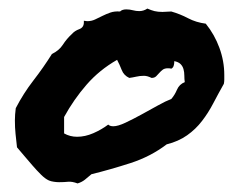

<svg xmlns="http://www.w3.org/2000/svg" viewBox="-20 -682 571 446"><path d="M501 -507.8V-497.1Q501 -492.2 500 -487.3Q487.3 -464.8 475.6 -442.4Q463.9 -419.9 449.2 -400.9Q434.6 -381.8 414.6 -367.7Q394.5 -353.5 367.2 -346.7Q330.1 -318.4 283.2 -303.2Q236.3 -288.1 192.4 -277.3Q184.6 -270.5 177.2 -264.6Q169.9 -258.8 160.2 -255.9Q147.5 -260.7 138.2 -259.8Q128.9 -258.8 117.2 -258.8Q111.3 -258.8 105 -259.8Q98.6 -260.7 93.8 -262.7Q85 -266.6 75.2 -276.4Q65.4 -286.1 55.2 -297.9Q44.9 -309.6 35.6 -320.8Q26.4 -332 19.5 -339.8Q17.6 -356.4 16.1 -371.1Q14.6 -385.7 14.6 -402.3Q14.6 -409.2 15.1 -416Q15.6 -422.9 16.6 -430.7Q34.2 -464.8 57.6 -495.1Q81.1 -525.4 100.6 -556.6Q117.2 -564.5 126 -578.1Q134.8 -591.8 146.5 -602.5Q153.3 -610.4 164.1 -614.3Q174.8 -618.2 174.8 -629.9V-633.8Q176.8 -633.8 178.7 -633.3Q180.7 -632.8 182.6 -632.8Q192.4 -632.8 200.7 -636.7Q209 -640.6 217.8 -645Q226.6 -649.4 236.3 -652.8Q246.1 -656.2 258.8 -655.3Q263.7 -660.2 273.4 -660.2Q281.2 -660.2 288.6 -658.2Q295.9 -656.2 303.7 -656.2Q313.5 -656.2 322.3 -662.1Q331.1 -658.2 338.9 -656.2Q346.7 -654.3 357.4 -654.3Q362.3 -654.3 367.7 -654.8Q373 -655.3 377.9 -655.3Q398.4 -649.4 417 -639.6Q435.5 -629.9 458 -627Q478.5 -601.6 489.7 -570.8Q501 -540 501 -507.8ZM409.2 -491.2Q408.2 -498 408.2 -506.3Q408.2 -514.6 406.2 -521.5Q404.3 -528.3 399.4 -533.2Q394.5 -538.1 384.8 -540V-538.1Q384.8 -533.2 383.3 -528.8Q381.8 -524.4 377.9 -522.5Q375 -523.4 370.1 -523.4Q362.3 -523.4 357.9 -520Q353.5 -516.6 350.1 -512.7Q346.7 -508.8 342.8 -504.9Q338.9 -501 332 -501Q322.3 -505.9 314.5 -505.9Q304.7 -505.9 296.4 -503.9Q288.1 -502 280.3 -501Q267.6 -506.8 262.7 -519.5Q257.8 -532.2 252 -543Q210.9 -519.5 181.2 -485.4Q151.4 -451.2 128.9 -410.2V-372.1Q142.6 -364.3 159.2 -364.3Q177.7 -364.3 196.8 -372.6Q215.8 -380.9 231.4 -392.6Q235.4 -388.7 243.2 -388.7Q253.9 -388.7 271.5 -397Q289.1 -405.3 308.6 -416Q328.1 -426.8 346.7 -437Q365.2 -447.3 377.9 -452.1Q385.7 -460.9 391.1 -473.6Q396.5 -486.3 409.2 -491.2Z"/></svg>

Font: Rock Salt
Style: Regular
Weight: 400
Version: Version 1.001